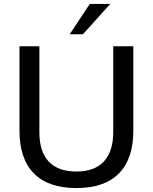

<svg xmlns="http://www.w3.org/2000/svg" viewBox="-20 -947 775 975"><path d="M79 -283V-712H180V-276Q180 -177 227.5 -126.5Q275 -76 368 -76Q460 -76 507.5 -127Q555 -178 555 -276V-712H657V-283Q657 -140 583.5 -66Q510 8 368 8Q226 8 152.5 -66Q79 -140 79 -283ZM401 -773H334L436 -927H540Z"/></svg>

Font: Muli SemiBold
Style: Regular
Weight: 600
Designer: Vernon Adams
Foundry: Vernon Adams
Version: Version 2.000